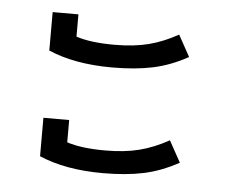

<svg xmlns="http://www.w3.org/2000/svg" viewBox="-36 -476 532 438"><g transform="rotate(5 229.5 -257.0)"><path d="M68 -347V-435H127V-384Q160 -373 215 -373Q259 -373 292.5 -381.5Q326 -390 360 -409L387 -360Q347 -338 307 -329.5Q267 -321 214 -321Q128 -321 68 -347ZM68 -105V-193H127V-142Q160 -131 215 -131Q259 -131 292.5 -139.5Q326 -148 360 -167L387 -118Q347 -96 307 -87.5Q267 -79 214 -79Q128 -79 68 -105Z"/></g></svg>

Font: Athiti
Style: Regular
Weight: 400
Designer: CadsonDemak Team
Foundry: CadsonDemak
Version: Version 1.032